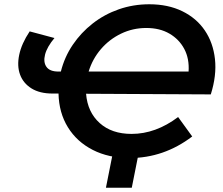

<svg xmlns="http://www.w3.org/2000/svg" viewBox="-20 -730 1045 899"><path d="M587 10Q489 10 414.5 -28Q340 -66 298 -134Q256 -202 254 -292H226Q166 -292 127.5 -316Q89 -340 74 -380.5Q59 -421 70 -473.5Q81 -526 119 -583L235 -552Q200 -510 191 -474.5Q182 -439 197.5 -417Q213 -395 253 -395H265Q282 -463 320.5 -520Q359 -577 414 -620Q469 -663 536.5 -686.5Q604 -710 679 -710Q767 -710 833.5 -677.5Q900 -645 939 -587.5Q978 -530 986.5 -453.5Q995 -377 967 -288L383 -291Q390 -205 446.5 -154Q503 -103 596 -103Q709 -103 814 -182L880 -91Q747 10 587 10ZM395 -395H863Q867 -455 843 -500.5Q819 -546 773.5 -572.5Q728 -599 665 -599Q602 -599 547 -572.5Q492 -546 452.5 -500Q413 -454 395 -395ZM632 -27 597 149H476L511 -27Z"/></svg>

Font: Montserrat SemiBold
Style: Italic
Weight: 600
Italic angle: -11.3°
Designer: Julieta Ulanovsky
Foundry: Julieta Ulanovsky
Version: Version 9.000; ttfautohint (v1.8.4.7-5d5b)